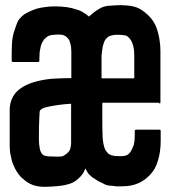

<svg xmlns="http://www.w3.org/2000/svg" viewBox="-20 -719 721 745"><path d="M597.7 -320.3Q524.4 -320.3 377 -320.3Q377 -289.1 377 -228.5Q377 -210.9 377.9 -196.3Q377.9 -182.6 379.9 -170.9Q380.9 -160.2 383.8 -151.4Q385.7 -142.6 389.6 -135.7Q393.6 -129.9 397.5 -126Q401.4 -121.1 406.2 -119.1Q410.2 -117.2 414.1 -116.2Q418 -115.2 422.9 -114.3Q424.8 -113.3 437.5 -113.3Q450.2 -113.3 455.1 -113.3Q459 -113.3 463.9 -114.3Q467.8 -115.2 472.7 -117.2Q476.6 -119.1 480.5 -123Q484.4 -127 487.3 -130.9Q490.2 -135.7 493.2 -142.6Q496.1 -148.4 499 -156.2Q501 -164.1 502 -172.9Q502.9 -182.6 502.9 -193.4Q502.9 -199.2 502.9 -210.9Q502.9 -212.9 503.9 -214.8Q505.9 -215.8 507.8 -215.8Q538.1 -215.8 598.6 -215.8Q600.6 -215.8 602.5 -214.8Q603.5 -212.9 603.5 -210.9Q603.5 -199.2 603.5 -173.8Q603.5 -128.9 592.8 -95.7Q583 -61.5 561.5 -40Q539.1 -16.6 513.7 -6.8Q488.3 3.9 453.1 3.9Q449.2 3.9 441.4 3.9Q432.6 3.9 429.7 3.9Q422.9 2.9 416 2Q409.2 2 402.3 1Q395.5 0 390.6 -2Q385.7 -3.9 381.8 -5.9Q379.9 -7.8 377 -8.8Q375 -9.8 372.1 -10.7Q365.2 -13.7 360.4 -16.6Q354.5 -20.5 348.6 -24.4Q343.8 -27.3 337.9 -31.2Q333 -35.2 328.1 -40Q324.2 -43 321.3 -47.9Q317.4 -52.7 314.5 -59.6Q313.5 -60.5 313.5 -62.5Q312.5 -63.5 311.5 -65.4Q308.6 -59.6 302.7 -46.9Q293 -33.2 281.2 -23.4Q269.5 -12.7 252.9 -6.8Q234.4 0 206.1 2.9Q176.8 5.9 151.4 5.9Q135.7 5.9 122.1 2.9Q107.4 0 94.7 -6.8Q83 -12.7 72.3 -22.5Q60.5 -31.2 52.7 -42Q44.9 -52.7 38.1 -65.4Q31.2 -79.1 26.4 -93.8Q22.5 -109.4 19.5 -125Q17.6 -141.6 17.6 -159.2Q17.6 -203.1 17.6 -291Q17.6 -332 42 -360.4Q67.4 -387.7 115.2 -401.4Q153.3 -412.1 192.4 -414.1Q232.4 -416 256.8 -416Q256.8 -443.4 256.8 -499Q256.8 -508.8 256.8 -517.6Q256.8 -526.4 255.9 -535.2Q254.9 -543 252.9 -549.8Q251 -555.7 249 -562.5Q246.1 -567.4 242.2 -571.3Q239.3 -576.2 233.4 -579.1Q228.5 -582 221.7 -584Q214.8 -585 206.1 -585Q199.2 -585 187.5 -584Q176.8 -583 171.9 -581.1Q166 -579.1 161.1 -575.2Q156.2 -571.3 151.4 -566.4Q147.5 -560.5 143.6 -553.7Q139.6 -545.9 137.7 -537.1Q135.7 -528.3 133.8 -516.6Q132.8 -504.9 132.8 -491.2Q132.8 -488.3 132.8 -483.4Q132.8 -480.5 130.9 -479.5Q129.9 -478.5 127.9 -478.5Q95.7 -478.5 30.3 -478.5Q28.3 -478.5 27.3 -479.5Q25.4 -480.5 25.4 -483.4Q25.4 -494.1 25.4 -515.6Q25.4 -517.6 26.4 -547.9Q27.3 -578.1 38.1 -606.4Q39.1 -609.4 40 -612.3Q41 -615.2 42 -618.2Q45.9 -627.9 48.8 -635.7Q52.7 -643.6 62.5 -653.3Q74.2 -665 89.8 -671.9Q105.5 -679.7 120.1 -684.6Q135.7 -689.5 154.3 -691.4Q171.9 -694.3 191.4 -694.3Q216.8 -694.3 238.3 -691.4Q258.8 -688.5 275.4 -682.6Q291 -678.7 302.7 -670.9Q315.4 -664.1 324.2 -655.3Q325.2 -655.3 326.2 -655.3Q327.1 -656.2 328.1 -657.2Q336.9 -665 346.7 -672.9Q357.4 -680.7 368.2 -686.5Q369.1 -686.5 371.1 -688.5Q378.9 -691.4 383.8 -693.4Q387.7 -694.3 397.5 -696.3Q408.2 -697.3 425.8 -698.2Q442.4 -699.2 452.1 -699.2Q455.1 -698.2 459 -698.2Q462.9 -698.2 466.8 -698.2Q502 -696.3 522.5 -684.6Q543 -672.9 560.5 -654.3Q575.2 -638.7 585 -617.2Q593.8 -594.7 598.6 -567.4Q600.6 -554.7 601.6 -543Q602.5 -531.2 602.5 -519.5Q602.5 -453.1 602.5 -322.3Q602.5 -320.3 601.6 -318.4Q599.6 -317.4 597.7 -317.4Q597.7 -318.4 597.7 -320.3ZM374 -415Q416 -415 501 -415Q501 -445.3 501 -504.9Q501 -515.6 500 -524.4Q499 -533.2 497.1 -541Q494.1 -548.8 492.2 -554.7Q489.3 -561.5 485.4 -566.4Q482.4 -571.3 478.5 -574.2Q475.6 -578.1 470.7 -580.1Q466.8 -582 457 -583Q447.3 -584 441.4 -584Q437.5 -584 429.7 -584Q421.9 -583 419.9 -583Q415 -582 411.1 -581.1Q407.2 -580.1 403.3 -578.1Q398.4 -576.2 394.5 -571.3Q389.6 -567.4 386.7 -561.5Q382.8 -554.7 380.9 -545.9Q377.9 -538.1 377 -527.3Q375 -515.6 374 -502Q374 -487.3 374 -470.7Q374 -452.1 374 -415ZM255.9 -316.4Q216.8 -314.5 175.8 -306.6Q134.8 -299.8 133.8 -285.2Q133.8 -279.3 132.8 -268.6Q130.9 -231.4 130.9 -182.6Q130.9 -133.8 144.5 -120.1Q152.3 -113.3 168 -112.3Q183.6 -111.3 197.3 -111.3Q200.2 -111.3 206.1 -111.3Q214.8 -111.3 220.7 -112.3Q227.5 -114.3 232.4 -118.2Q250 -129.9 252.9 -142.6Q255.9 -156.2 255.9 -164.1Q255.9 -214.8 255.9 -316.4Z"/></svg>

Font: Typeface
Style: Regular
Weight: 400
Version: Version 1.0